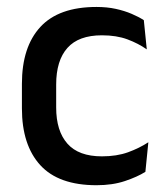

<svg xmlns="http://www.w3.org/2000/svg" viewBox="-20 -521 476 552"><path d="M257.5 11.5Q148.5 11.5 95.8 -46.2Q43 -104 43 -209.5V-280Q43 -386 96 -443.5Q149 -501 257.5 -501Q287.5 -501 312.8 -495.5Q338 -490 358.5 -481.2Q379 -472.5 393.5 -463L402 -379Q378 -396 346.5 -407.8Q315 -419.5 273 -419.5Q206 -419.5 173.8 -383.2Q141.5 -347 141.5 -278V-212Q141.5 -144.5 173.8 -108Q206 -71.5 273 -71.5Q315.5 -71.5 348 -83.2Q380.5 -95 406.5 -112L398 -27Q375 -12.5 339.2 -0.5Q303.5 11.5 257.5 11.5Z"/></svg>

Font: Anek Gurmukhi Medium
Style: Regular
Weight: 500
Designer: Sarang Kulkarni (Gurmukhi), Yesha Goshar (Latin)
Foundry: Ek Type
Version: Version 1.003